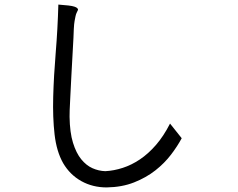

<svg xmlns="http://www.w3.org/2000/svg" viewBox="-20 -744 1040 839"><path d="M723 -204 774 -140Q756 -106 727.5 -68.5Q699 -31 659 0.5Q619 32 566 53Q513 74 446 75Q385 75 335.5 47.5Q286 20 256 -31Q227 -82 218.5 -156.5Q210 -231 212.5 -321.5Q215 -412 223.5 -514.5Q232 -617 235 -724Q262 -722 279 -720Q296 -718 305 -715Q314 -712 317.5 -708.5Q321 -705 321 -701Q319 -696 315.5 -689.5Q312 -683 310 -673Q307 -659 306 -652.5Q305 -646 304 -638Q303 -630 302.5 -617Q302 -604 301 -579Q295 -477 292 -414.5Q289 -352 287 -316Q285 -280 284.5 -263Q284 -246 284 -234Q285 -165 299 -120Q313 -75 335 -48Q357 -21 384 -9Q411 3 440 4Q478 2 516.5 -10.5Q555 -23 591.5 -47.5Q628 -72 661.5 -110.5Q695 -149 723 -204Z"/></svg>

Font: D2Coding ligature
Style: Regular
Weight: 400
Monospace: yes
Designer: Yong-Rak Park; Jeong-Hwan Yoon; Sang-Min Lee;
Foundry: NHN Corporation
Version: Version 1.3.2; Build 20180524